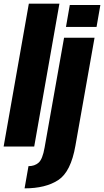

<svg xmlns="http://www.w3.org/2000/svg" viewBox="-49 -805 572 1055"><path d="M-29 0 109.5 -785H277.5L139 0ZM86 230 107.5 108Q141.5 108 163.2 88.8Q185 69.5 196 6L303 -597.5H470.5L365.5 -5Q340.5 139 271 184.5Q201.5 230 86 230ZM334.5 -777.5H502.5L481.5 -657H313.5Z"/></svg>

Font: Anybody Condensed ExtraBold
Style: Italic
Weight: 800
Width: 3
Italic angle: -10°
Designer: Tyler Finck
Foundry: Etcetera Type Company
Version: Version 1.010; ttfautohint (v1.8.3) -l 8 -r 50 -G 200 -x 14 